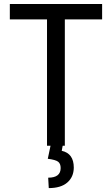

<svg xmlns="http://www.w3.org/2000/svg" viewBox="-20 -731 561 963"><path d="M350.1 109.9Q349.6 156.7 317.4 184.6Q285.2 212.4 224.6 212.4L221.7 160.2Q284.2 160.2 284.2 111.8Q284.2 89.8 271.5 80.1Q258.8 70.3 219.7 65.4L233.4 0H215.8V-633.8H29.3V-710.9H492.2V-633.8H305.2V0H294.4L289.6 25.4Q350.1 38.6 350.1 109.9Z"/></svg>

Font: RobotoCondensed-Regular
Style: Regular
Weight: 400
Designer: Google
Version: Version 2.001201; 2014